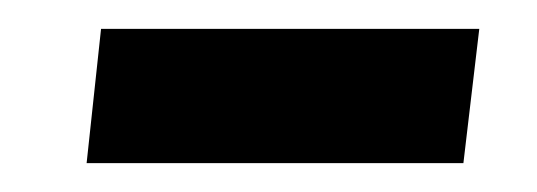

<svg xmlns="http://www.w3.org/2000/svg" viewBox="-20 -113 372 133"><path d="M40 0 50 -93H312L301 0Z"/></svg>

Font: Noto Sans Arabic Extra
Style: Regular
Weight: 800
Designer: Nadine Chahine - Monotype Design Team
Foundry: Monotype Imaging Inc.
Version: Version 1.902